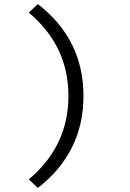

<svg xmlns="http://www.w3.org/2000/svg" viewBox="-20 -752 640 948"><path d="M122.1 -689.9 167 -731.9Q392.1 -557.6 392.1 -278.3Q392.1 1 167 175.8L122.1 133.8Q317.9 -31.2 317.9 -278.3Q317.9 -525.4 122.1 -689.9Z"/></svg>

Font: SourceCodePro-Regular
Style: Regular
Weight: 400
Monospace: yes
Designer: Paul D. Hunt
Foundry: Adobe Systems Incorporated
Version: Version 1.009;PS 1.000;hotconv 1.0.70;makeotf.lib2.5.5900